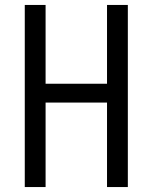

<svg xmlns="http://www.w3.org/2000/svg" viewBox="-20 -755 616 775"><path d="M80 0H164V-341H412V0H496V-735H412V-417H164V-735H80Z"/></svg>

Font: Iosevka SS01 Extended
Style: Regular
Weight: 400
Width: 7
Monospace: yes
Designer: Belleve Invis
Foundry: Belleve Invis
Version: Version 3.4.7; ttfautohint (v1.8.3)